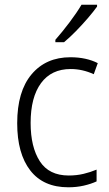

<svg xmlns="http://www.w3.org/2000/svg" viewBox="-20 -785 462 815"><path d="M270 10Q164 10 108.5 -61.5Q53 -133 53 -262Q53 -397 114 -469.5Q175 -542 279 -542Q313 -542 342.5 -535.5Q372 -529 395 -517L378 -470Q330 -492 280 -492Q198 -492 154 -432Q110 -372 110 -263Q110 -161 149 -100.5Q188 -40 272 -40Q305 -40 334.5 -47Q364 -54 390 -65V-15Q366 -4 335.5 3Q305 10 270 10ZM392 -757Q377 -736 353 -708Q329 -680 302 -652.5Q275 -625 252 -606H215V-616Q244 -649 275 -690Q306 -731 326 -765H392Z"/></svg>

Font: Noto Sans Arabic SemCond Light
Style: Regular
Weight: 300
Width: 4
Designer: Monotype Design Team, Nadine Chahine, Nizar Qandah and Khaled Hosny
Foundry: Monotype Imaging Inc.
Version: Version 2.012; ttfautohint (v1.8.4.7-5d5b)